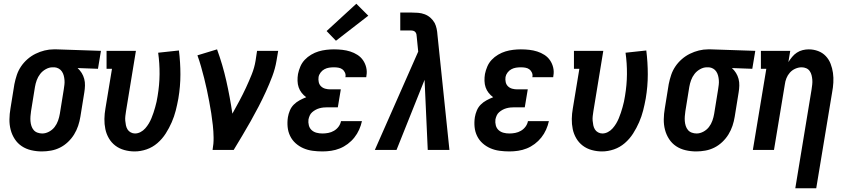

<svg xmlns="http://www.w3.org/2000/svg" viewBox="-20 -802 4540 1027"><path d="M204 8Q175 8 147 1.5Q119 -5 96.5 -20Q74 -35 59 -58Q44 -81 37 -108Q30 -135 30.5 -164Q31 -193 36 -222L57 -352Q62 -377 70 -401Q78 -425 92.5 -446.5Q107 -468 127 -485.5Q147 -503 170.5 -514.5Q194 -526 218.5 -532Q243 -538 267 -538Q271 -538 275 -538Q279 -538 283 -538L520 -530L504 -434L395 -438Q408 -426 417 -411.5Q426 -397 430.5 -380Q435 -363 434.5 -344.5Q434 -326 431 -308L410 -178Q406 -153 398 -129Q390 -105 376.5 -83Q363 -61 343.5 -42.5Q324 -24 301 -12.5Q278 -1 253 3.5Q228 8 204 8ZM206 -88Q224 -88 242 -97.5Q260 -107 272 -122.5Q284 -138 290.5 -156.5Q297 -175 300 -193L321 -323Q323 -336 324.5 -348.5Q326 -361 325 -373.5Q324 -386 321 -397.5Q318 -409 311.5 -419Q305 -429 294.5 -435Q284 -441 272 -442H267Q265 -442 263.5 -442Q262 -442 261 -442Q243 -442 225 -432Q207 -422 195 -406.5Q183 -391 176.5 -373Q170 -355 167 -337L146 -207Q144 -193 143 -180Q142 -167 143 -154Q144 -141 148 -128.5Q152 -116 160 -106.5Q168 -97 180.5 -92.5Q193 -88 206 -88Z M700 8Q672 8 645 0.5Q618 -7 597 -23Q576 -39 562.5 -62Q549 -85 543.5 -111.5Q538 -138 538.5 -166Q539 -194 544 -222L579 -434H550V-530H707L654 -207Q652 -194 650.5 -181.5Q649 -169 650 -156.5Q651 -144 653.5 -132Q656 -120 662 -110Q668 -100 679 -94Q690 -88 702 -88Q717 -88 731.5 -95.5Q746 -103 757 -115.5Q768 -128 776 -141.5Q784 -155 790 -169.5Q796 -184 801 -199Q806 -214 810 -228.5Q814 -243 817.5 -258Q821 -273 823 -288Q833 -347 833.5 -405Q834 -463 826 -520L937 -532Q945 -468 945 -404Q945 -340 934 -275Q928 -242 920 -210.5Q912 -179 898.5 -148Q885 -117 866.5 -88Q848 -59 822 -36.5Q796 -14 764 -3Q732 8 700 8Z M1117 0Q1123 -33 1122.5 -66Q1122 -99 1118.5 -131.5Q1115 -164 1110 -196Q1105 -228 1099 -259.5Q1093 -291 1086.5 -322Q1080 -353 1072 -384Q1064 -415 1055.5 -445.5Q1047 -476 1036 -506L1141 -538Q1171 -456 1190.5 -369.5Q1210 -283 1223 -194Q1242 -228 1260.5 -262.5Q1279 -297 1295.5 -332.5Q1312 -368 1326.5 -404Q1341 -440 1347 -477L1355 -530H1468L1459 -477Q1452 -435 1436.5 -394Q1421 -353 1402.5 -312.5Q1384 -272 1363.5 -232.5Q1343 -193 1321 -154Q1299 -115 1276 -76.5Q1253 -38 1230 0Z M1705 8Q1678 8 1652 4.5Q1626 1 1603 -9Q1580 -19 1561.5 -35.5Q1543 -52 1532 -74.5Q1521 -97 1518.5 -123Q1516 -149 1520 -175Q1523 -193 1530.5 -211Q1538 -229 1551.5 -242.5Q1565 -256 1582.5 -265.5Q1600 -275 1618 -282Q1604 -292 1593.5 -305.5Q1583 -319 1577.5 -335Q1572 -351 1571.5 -369.5Q1571 -388 1574 -406Q1578 -426 1586.5 -446Q1595 -466 1610 -482Q1625 -498 1644.5 -509.5Q1664 -521 1684 -527Q1704 -533 1725 -535.5Q1746 -538 1766 -538Q1789 -538 1811 -535.5Q1833 -533 1853.5 -526.5Q1874 -520 1892 -508.5Q1910 -497 1922 -479.5Q1934 -462 1939 -440.5Q1944 -419 1940 -397Q1940 -395 1939.5 -393Q1939 -391 1939 -389H1827Q1827 -389 1827.5 -390Q1828 -391 1828 -392Q1830 -403 1825 -414Q1820 -425 1811 -431.5Q1802 -438 1790 -440Q1778 -442 1766 -442Q1753 -442 1740 -440Q1727 -438 1715 -431.5Q1703 -425 1694.5 -413.5Q1686 -402 1684 -390Q1682 -376 1685 -362.5Q1688 -349 1697.5 -340Q1707 -331 1720 -327.5Q1733 -324 1747 -324H1803L1787 -228H1731Q1721 -228 1710.5 -227Q1700 -226 1689 -223Q1678 -220 1668 -214.5Q1658 -209 1649.5 -201.5Q1641 -194 1636.5 -183.5Q1632 -173 1630 -163Q1628 -147 1632 -131.5Q1636 -116 1647 -106Q1658 -96 1673 -92Q1688 -88 1705 -88Q1720 -88 1736 -91Q1752 -94 1766.5 -102.5Q1781 -111 1791 -124.5Q1801 -138 1804 -154H1916Q1911 -131 1901 -108.5Q1891 -86 1875.5 -66.5Q1860 -47 1840 -32Q1820 -17 1797.5 -8Q1775 1 1751.5 4.5Q1728 8 1705 8ZM1777 -584 1727 -636 1886 -782 1950 -718Z M1985 0 2217 -526 2209 -606Q2209 -612 2207.5 -618.5Q2206 -625 2202 -630Q2198 -635 2191.5 -637Q2185 -639 2178 -639H2121V-735H2178Q2197 -735 2216 -733.5Q2235 -732 2252 -725.5Q2269 -719 2282.5 -707Q2296 -695 2305 -679Q2312 -665 2315.5 -648.5Q2319 -632 2320 -615L2384 0H2268L2251 -375L2101 0Z M2705 8Q2678 8 2652 4.5Q2626 1 2603 -9Q2580 -19 2561.5 -35.5Q2543 -52 2532 -74.5Q2521 -97 2518.5 -123Q2516 -149 2520 -175Q2523 -193 2530.5 -211Q2538 -229 2551.5 -242.5Q2565 -256 2582.5 -265.5Q2600 -275 2618 -282Q2604 -292 2593.5 -305.5Q2583 -319 2577.5 -335Q2572 -351 2571.5 -369.5Q2571 -388 2574 -406Q2578 -426 2586.5 -446Q2595 -466 2610 -482Q2625 -498 2644.5 -509.5Q2664 -521 2684 -527Q2704 -533 2725 -535.5Q2746 -538 2766 -538Q2789 -538 2811 -535.5Q2833 -533 2853.5 -526.5Q2874 -520 2892 -508.5Q2910 -497 2922 -479.5Q2934 -462 2939 -440.5Q2944 -419 2940 -397Q2940 -395 2939.5 -393Q2939 -391 2939 -389H2827Q2827 -389 2827.5 -390Q2828 -391 2828 -392Q2830 -403 2825 -414Q2820 -425 2811 -431.5Q2802 -438 2790 -440Q2778 -442 2766 -442Q2753 -442 2740 -440Q2727 -438 2715 -431.5Q2703 -425 2694.5 -413.5Q2686 -402 2684 -390Q2682 -376 2685 -362.5Q2688 -349 2697.5 -340Q2707 -331 2720 -327.5Q2733 -324 2747 -324H2803L2787 -228H2731Q2721 -228 2710.5 -227Q2700 -226 2689 -223Q2678 -220 2668 -214.5Q2658 -209 2649.5 -201.5Q2641 -194 2636.5 -183.5Q2632 -173 2630 -163Q2628 -147 2632 -131.5Q2636 -116 2647 -106Q2658 -96 2673 -92Q2688 -88 2705 -88Q2720 -88 2736 -91Q2752 -94 2766.5 -102.5Q2781 -111 2791 -124.5Q2801 -138 2804 -154H2916Q2911 -131 2901 -108.5Q2891 -86 2875.5 -66.5Q2860 -47 2840 -32Q2820 -17 2797.5 -8Q2775 1 2751.5 4.5Q2728 8 2705 8Z M3200 8Q3172 8 3145 0.5Q3118 -7 3097 -23Q3076 -39 3062.5 -62Q3049 -85 3043.5 -111.5Q3038 -138 3038.5 -166Q3039 -194 3044 -222L3079 -434H3050V-530H3207L3154 -207Q3152 -194 3150.5 -181.5Q3149 -169 3150 -156.5Q3151 -144 3153.5 -132Q3156 -120 3162 -110Q3168 -100 3179 -94Q3190 -88 3202 -88Q3217 -88 3231.5 -95.5Q3246 -103 3257 -115.5Q3268 -128 3276 -141.5Q3284 -155 3290 -169.5Q3296 -184 3301 -199Q3306 -214 3310 -228.5Q3314 -243 3317.5 -258Q3321 -273 3323 -288Q3333 -347 3333.5 -405Q3334 -463 3326 -520L3437 -532Q3445 -468 3445 -404Q3445 -340 3434 -275Q3428 -242 3420 -210.5Q3412 -179 3398.5 -148Q3385 -117 3366.5 -88Q3348 -59 3322 -36.5Q3296 -14 3264 -3Q3232 8 3200 8Z M3704 8Q3675 8 3647 1.5Q3619 -5 3596.5 -20Q3574 -35 3559 -58Q3544 -81 3537 -108Q3530 -135 3530.5 -164Q3531 -193 3536 -222L3557 -352Q3562 -377 3570 -401Q3578 -425 3592.5 -446.5Q3607 -468 3627 -485.5Q3647 -503 3670.5 -514.5Q3694 -526 3718.5 -532Q3743 -538 3767 -538Q3771 -538 3775 -538Q3779 -538 3783 -538L4020 -530L4004 -434L3895 -438Q3908 -426 3917 -411.5Q3926 -397 3930.5 -380Q3935 -363 3934.5 -344.5Q3934 -326 3931 -308L3910 -178Q3906 -153 3898 -129Q3890 -105 3876.5 -83Q3863 -61 3843.5 -42.5Q3824 -24 3801 -12.5Q3778 -1 3753 3.5Q3728 8 3704 8ZM3706 -88Q3724 -88 3742 -97.5Q3760 -107 3772 -122.5Q3784 -138 3790.5 -156.5Q3797 -175 3800 -193L3821 -323Q3823 -336 3824.5 -348.5Q3826 -361 3825 -373.5Q3824 -386 3821 -397.5Q3818 -409 3811.5 -419Q3805 -429 3794.5 -435Q3784 -441 3772 -442H3767Q3765 -442 3763.5 -442Q3762 -442 3761 -442Q3743 -442 3725 -432Q3707 -422 3695 -406.5Q3683 -391 3676.5 -373Q3670 -355 3667 -337L3646 -207Q3644 -193 3643 -180Q3642 -167 3643 -154Q3644 -141 3648 -128.5Q3652 -116 3660 -106.5Q3668 -97 3680.5 -92.5Q3693 -88 3706 -88Z M4234 205 4321 -323Q4323 -336 4324.5 -349.5Q4326 -363 4325 -375.5Q4324 -388 4321 -400Q4318 -412 4311 -422Q4304 -432 4292.5 -437Q4281 -442 4268 -442Q4251 -442 4234 -434.5Q4217 -427 4205 -413.5Q4193 -400 4186.5 -383.5Q4180 -367 4178 -350L4120 0H4007L4079 -434H4050V-530H4207L4197 -470Q4206 -484 4217 -497.5Q4228 -511 4242.5 -520.5Q4257 -530 4273.5 -534Q4290 -538 4306 -538Q4332 -538 4356 -529Q4380 -520 4397 -502Q4414 -484 4423 -460.5Q4432 -437 4435.5 -412Q4439 -387 4437.5 -360.5Q4436 -334 4431 -308L4346 205Z"/></svg>

Font: Iosevka Slab Oblique
Style: Bold
Weight: 700
Italic angle: -9°
Monospace: yes
Designer: Belleve Invis
Foundry: Belleve Invis
Version: Version 11.1.1; ttfautohint (v1.8.3)